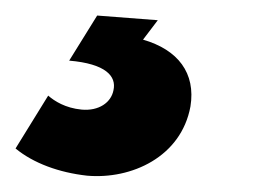

<svg xmlns="http://www.w3.org/2000/svg" viewBox="-46 -26 350 247"><path d="M66 200C123 205 187 176 199 111C206 68 183 38 138 25L157 0L79 -6L43 52C90 56 104 72 100 90C97 106 81 117 59 115C38 113 24 104 16 97L-26 165C-3 184 30 196 66 200Z"/></svg>

Font: Fixel Display
Style: Bold Italic
Weight: 700
Italic angle: -10°
Designer: AlfaBravo + MacPaw
Foundry: Kyrylo Tkachov, Marchela Mozhyna, Serhii Makarenko, Maria Weinstein, Zakhar Kryvoshyya
Version: Version 1.210;Glyphs 3.2 (3217)